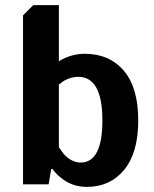

<svg xmlns="http://www.w3.org/2000/svg" viewBox="-20 -720 600 750"><path d="M320 10Q261 10 219 -25Q198 -41 185 -60H180L170 0H70V-660L110 -700H210V-480Q220 -488 237 -495Q273 -510 310 -510Q407 -510 463.5 -444Q520 -378 520 -250Q520 -123 465 -56.5Q410 10 320 10ZM295 -85Q380 -85 380 -250Q380 -420 285 -420Q259 -420 231 -405L210 -390V-145Q222 -127 232 -115Q262 -85 295 -85Z"/></svg>

Font: Scada
Style: Bold
Weight: 700
Designer: Jovanny Lemonad
Foundry: Jovanny Lemonad
Version: Version 4.100;PS 004.100;hotconv 1.0.88;makeotf.lib2.5.64775